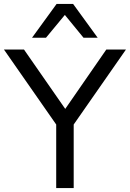

<svg xmlns="http://www.w3.org/2000/svg" viewBox="-20 -957 661 977"><path d="M266 0V-366L283 -299L0 -705H102L314 -400H310L521 -705H621L338 -299L355 -366V0ZM143 -765 268 -937H352L477 -765H405L310 -881L214 -765Z"/></svg>

Font: Nunito Sans 8pt
Style: Regular
Weight: 400
Version: Version 3.101;gftools[0.9.27]